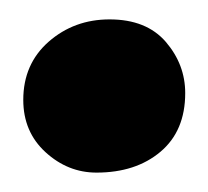

<svg xmlns="http://www.w3.org/2000/svg" viewBox="-20 -462 215 198"><path d="M79.5 -284Q50 -284 27 -305Q4 -326 4 -359Q4 -396 30.2 -419Q56.5 -442 93 -442Q131 -442 151 -418.8Q171 -395.5 171 -366Q171 -327 145.5 -305.5Q120 -284 79.5 -284Z"/></svg>

Font: Merriweather 96pt ExtraBold
Style: Regular
Weight: 800
Version: Version 2.100